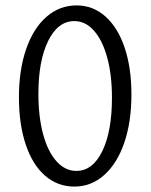

<svg xmlns="http://www.w3.org/2000/svg" viewBox="-20 -684 557 710"><path d="M50 -324Q50 -425 76.5 -502Q103 -579 151.5 -621.5Q200 -664 263 -664Q324 -664 370 -623Q416 -582 441 -507.5Q466 -433 466 -335Q466 -233 439.5 -156Q413 -79 365 -36.5Q317 6 255 6Q193 6 146.5 -34.5Q100 -75 75 -150Q50 -225 50 -324ZM394 -322Q394 -407 376.5 -471Q359 -535 327.5 -570.5Q296 -606 255 -606Q194 -606 158 -532.5Q122 -459 122 -337Q122 -252 139.5 -187.5Q157 -123 189 -87.5Q221 -52 262 -52Q323 -52 358.5 -125.5Q394 -199 394 -322Z"/></svg>

Font: LXGW Bright TC
Style: Regular
Weight: 400
Designer: Christian Thalmann (Catharsis Fonts)
Foundry: LXGW / Christian Thalmann (Catharsis Fonts) / Fontworks Inc.
Version: Version 5.501